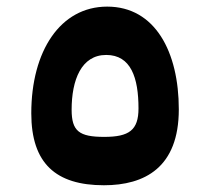

<svg xmlns="http://www.w3.org/2000/svg" viewBox="-20 -547 626 572"><path d="M289.6 4.9C411.1 4.9 512.7 -47.9 512.7 -221.2C512.7 -392.1 442.4 -527.3 299.3 -527.3C159.7 -527.3 73.2 -395 73.2 -209.5C73.2 -60.1 146.5 4.9 289.6 4.9ZM290.5 -139.2C215.8 -139.2 193.4 -156.2 193.4 -220.2C193.4 -308.6 222.2 -383.3 296.4 -383.3C370.1 -383.3 392.6 -315.4 392.6 -224.1C392.6 -159.2 364.7 -139.2 290.5 -139.2Z"/></svg>

Font: Cascadia Code
Style: Bold
Weight: 700
Monospace: yes
Designer: Aaron Bell
Foundry: Saja Typeworks
Version: Version 2404.023